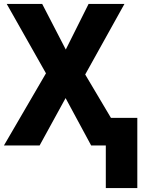

<svg xmlns="http://www.w3.org/2000/svg" viewBox="-20 -734 730 969"><path d="M514 215V0H440L311 -239L180 0H0L212 -364L14 -714H193L312 -484L427 -714H608L410 -358L540 -139H673V215Z"/></svg>

Font: Noto Sans SemiCondensed ExtraBold
Style: Regular
Weight: 800
Width: 4
Designer: Monotype Design Team
Foundry: Monotype Imaging Inc.
Version: Version 2.013; ttfautohint (v1.8.4.7-5d5b)